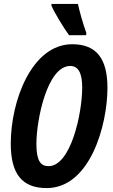

<svg xmlns="http://www.w3.org/2000/svg" viewBox="-20 -951 576 981"><path d="M333 -771H420L421 -783C401 -839 388 -888 378 -931H243V-922C260 -882 308 -805 333 -771ZM218 10C441 10 529 -313 529 -502C529 -650 474 -725 349 -725C143 -725 35 -437 35 -217C35 -61 94 10 218 10ZM228 -102C187 -102 166 -130 166 -216C166 -338 221 -614 339 -614C379 -614 400 -579 400 -505C400 -369 341 -102 228 -102Z"/></svg>

Font: Noto Sans ExtraCondensed
Style: Bold Italic
Weight: 700
Width: 2
Italic angle: -12°
Designer: Monotype Design Team
Foundry: Monotype Imaging Inc.
Version: Version 2.013